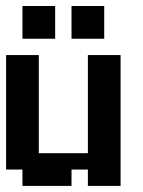

<svg xmlns="http://www.w3.org/2000/svg" viewBox="-20 -609 469 629"><path d="M267.9 0V-53.6H214.3V0H53.6V-53.6H0V-428.6H107.1V-107.1H267.9V-428.6H375V0ZM321.4 -589.3V-482.1H214.3V-589.3ZM160.7 -589.3V-482.1H53.6V-589.3Z"/></svg>

Font: Jersey 10
Style: Regular
Weight: 400
Designer: Sarah Cadigan-Fried
Version: Version 1.000